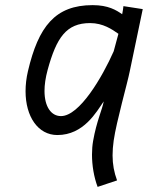

<svg xmlns="http://www.w3.org/2000/svg" viewBox="-20 -525 579 752"><path d="M166.5 -251C201.2 -377.9 239.7 -434.6 333 -434.6C383.8 -434.6 419.4 -409.7 443.8 -392.6L425.3 -324.2C380.4 -222.7 291.5 -70.3 218.8 -70.3C180.7 -70.3 154.3 -106.4 154.3 -168.9C154.3 -192.9 158.2 -220.2 166.5 -251ZM539.1 -489.3 463.4 -501C462.4 -491.2 460.9 -480.5 458.5 -469.2C435.1 -485.4 404.3 -504.9 342.8 -504.9C195.8 -504.9 130.4 -420.9 89.4 -246.1C83 -218.8 80.1 -192.4 80.1 -167.5C80.1 -68.4 128.9 3.9 204.6 3.9C308.1 3.9 357.9 -86.9 386.2 -127.9C380.9 -96.7 358.4 -51.3 344.7 26.9C341.8 43.5 340.3 61.5 340.3 80.6C340.3 122.6 347.7 168 362.3 207L438.5 181.6C426.8 149.9 420.9 118.7 420.9 83.5C420.9 65.4 422.4 45.9 425.3 25.4C436 -49.3 479 -198.7 488.3 -246.1Z"/></svg>

Font: Fantasque Sans Mono
Style: RegItalic
Weight: 400
Italic angle: -11°
Monospace: yes
Designer: Jany Belluz
Version: Version 1.6.3